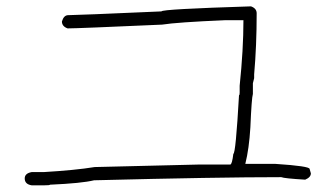

<svg xmlns="http://www.w3.org/2000/svg" viewBox="-20 -547 1040 595"><path d="M757.8 -527.3Q775.4 -521 775.4 -505.9Q775.4 -404.8 767.6 -316.4V-304.7Q763.7 -291 763.7 -289.1V-255.9Q759.8 -244.1 755.9 -152.3Q752 -86.4 740.2 -39.1H834Q939.5 -32.2 939.5 -23.4L943.4 -9.8Q943.4 2.4 925.8 9.8Q860.8 5.9 851.6 2Q654.3 2 271.5 11.7Q233.9 21 134.8 25.4Q134.8 27.3 117.2 27.3H78.1Q56.6 23.9 56.6 5.9Q56.6 -9.8 78.1 -13.7H115.2Q212.9 -19.5 273.4 -29.3L595.7 -37.1H693.4Q699.2 -37.1 703.1 -70.3Q710.4 -70.3 720.7 -252Q722.7 -252 722.7 -259.8V-281.2Q734.4 -393.6 734.4 -484.4H677.7Q527.8 -478 482.4 -470.7Q220.2 -459 189.5 -459Q171.9 -465.3 171.9 -480.5Q177.7 -500 191.4 -500Q215.3 -500 480.5 -511.7Q480.5 -518.6 757.8 -527.3Z"/></svg>

Font: CEF Fonts CJK
Style: Regular
Weight: 400
Designer: PartyBoss (派对大魔王)
Version: Release 2.25